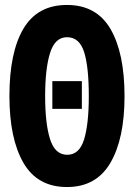

<svg xmlns="http://www.w3.org/2000/svg" viewBox="-20 -746 540 774"><path d="M191 -307V-419H310V-307ZM250 8Q368 8 425 -89.5Q482 -187 482 -358Q482 -532 425.5 -629Q369 -726 250 -726Q131 -726 74.5 -630.5Q18 -535 18 -359Q18 -187 74.5 -89.5Q131 8 250 8ZM251 -122Q202 -122 182 -184.5Q162 -247 162 -358Q162 -470 182 -533Q202 -596 250 -596Q300 -596 319 -536.5Q338 -477 338 -358Q338 -246 319 -184Q300 -122 251 -122Z"/></svg>

Font: Noto Sans Mono Condensed Extra
Style: Regular
Weight: 800
Width: 3
Designer: Monotype Design Team
Foundry: Monotype Imaging Inc.
Version: Version 1.900